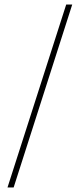

<svg xmlns="http://www.w3.org/2000/svg" viewBox="-20 -772 345 844"><path d="M13 52 271 -752H297.5L40 52Z"/></svg>

Font: Imbue 50pt
Style: Bold
Weight: 700
Designer: Tyler Finck
Foundry: Etcetera Type Company
Version: Version 1.102; ttfautohint (v1.8.3)